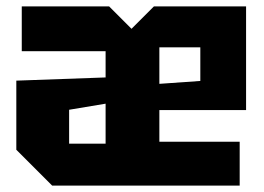

<svg xmlns="http://www.w3.org/2000/svg" viewBox="-20 -580 825 600"><path d="M31 -112V-328L310 -338V-420H48V-560H321L391 -490L461 -560H749V-236H478V-137H729V0H143ZM478 -318 606 -327V-432H478ZM196 -237V-131H310V-256Z"/></svg>

Font: Tektur SemiCondensed
Style: Bold
Weight: 700
Width: 4
Designer: Adam Jagosz
Foundry: Adam Jagosz
Version: Version 1.005;gftools[0.9.30]